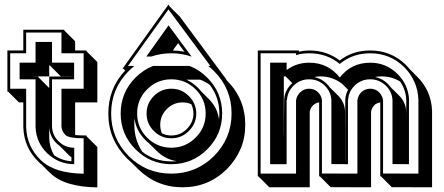

<svg xmlns="http://www.w3.org/2000/svg" viewBox="-20 -754 1934 836"><path d="M125 -420.9H147V-418L194.3 -370.6V-420.9H290.5V-421.4H244.6L197.3 -468.8H194.3V-421.4H125ZM291 -69.3Q285.2 -73.2 278.3 -80.1L240.2 -118.2Q237.3 -120.6 234.4 -122.8Q231.4 -125 228.5 -127.9Q196.3 -157.7 194.3 -200.7V-152.8Q195.8 -110.8 215.8 -77.6Q250 -54.7 291 -51.8ZM356.4 -161.1 403.8 -113.8V62Q333.5 61 282.5 45.9Q231.4 30.8 199.2 0Q198.2 -1 197 -2Q195.8 -2.9 194.8 -3.9L161.6 -37.1Q154.8 -42 149.4 -47.9Q84.5 -109.9 81.5 -199.7V-308.1H62.5L15.1 -355.5H12.2V-534.2H81.5V-624.5H259.8V-621.6L307.1 -574.2V-534.2H356.4V-531.2L403.8 -483.9V-308.1H307.1V-166Q316.9 -165 329.1 -164.6Q341.3 -164.1 356.4 -164.1ZM303.2 -39.1Q234.9 -39.6 186 -86.4Q137.2 -133.3 134.8 -201.2V-408.7H65.4V-481H134.8V-571.3H206.5V-481H302.7V-408.7H206.5V-201.2Q209 -163.1 236.8 -137Q264.6 -110.8 303.2 -110.8ZM344.2 -151.9Q280.8 -151.9 265.1 -166Q250.5 -180.7 247.6 -201.7V-367.7H344.2V-522H247.6V-612.3H93.8V-522H24.4V-367.7H93.8V-200.2Q96.7 -115.2 157.7 -56.6Q188.5 -27.3 234.9 -12.9Q281.2 1.5 344.2 2.4Z M755.4 -566.4Q750 -558.6 744.1 -550.5Q738.3 -542.5 732.4 -534.2Q757.8 -533.7 783.2 -528.8Q776.4 -538.1 769.3 -547.4Q762.2 -556.6 755.4 -566.4ZM791.5 -407.2Q817.4 -395.5 839.8 -374Q844.2 -369.6 848.1 -365.2Q852.1 -360.8 856 -356L889.2 -322.8Q927.2 -284.7 933.6 -233.9Q935.1 -246.1 935.1 -259.8Q935.1 -329.6 893.6 -384.3Q883.8 -391.6 873.3 -397.2Q862.8 -402.8 851.6 -407.2ZM726.1 -51.3Q732.4 -51.3 738.3 -51.5Q744.1 -51.8 750 -52.2Q699.7 -59.6 661.6 -97.7L627.4 -131.3Q619.1 -137.7 611.8 -145.5Q572.3 -185.5 565.9 -237.8Q564.9 -231 564.9 -224.4Q564.9 -217.8 564.9 -210.9Q564.9 -144.5 600.1 -92.8Q653.8 -51.3 726.1 -51.3ZM726.1 -164.1Q765.1 -164.1 793.5 -192.4Q822.3 -221.2 822.3 -259.8Q822.3 -271 819.8 -280.8Q817.4 -290.5 813 -300.3Q795.9 -308.1 774.9 -308.1Q735.4 -308.1 706.5 -279.3Q677.7 -250.5 677.7 -210.9Q677.7 -189.9 685.1 -173.3Q703.1 -164.1 726.1 -164.1ZM451.7 -259.8Q451.7 -369.1 524.9 -446.8L517.6 -454.6H513.2L713.4 -733.9L720.2 -724.1L762.2 -682.6L966.3 -407.2H964.4L967.8 -403.8Q1047.9 -323.7 1047.9 -210.9Q1047.9 -153.8 1027.6 -106Q1007.3 -58.1 967.8 -17.6Q887.7 61.5 774.9 61.5Q662.1 61.5 581.5 -17.6L552.2 -46.4Q542 -55.2 531.7 -65.4Q492.2 -106 471.9 -154.1Q451.7 -202.1 451.7 -259.8ZM726.1 -522Q680.2 -522 638.7 -507.8H617.2L713.9 -643.6L814 -507.8H813Q772 -522 726.1 -522ZM726.1 -151.9Q681.6 -151.9 649.9 -183.6Q618.2 -215.3 618.2 -259.8Q618.2 -304.2 649.9 -335.9Q681.6 -367.7 726.1 -367.7Q770.5 -367.7 802.2 -335.9Q834.5 -303.7 834.5 -259.8Q834.5 -215.8 802.2 -183.6Q770.5 -151.9 726.1 -151.9ZM726.1 -110.8Q787.6 -110.8 831.5 -154.5Q875.5 -198.2 875.5 -259.8Q875.5 -321.8 831.5 -365.2Q787.6 -408.7 726.1 -408.7Q664.6 -408.7 620.8 -365.2Q577.1 -321.8 577.1 -259.8Q577.1 -198.2 620.8 -154.5Q664.6 -110.8 726.1 -110.8ZM726.1 -39.1Q634.8 -39.1 570.1 -103.8Q505.4 -168.5 505.4 -259.8Q505.4 -351.1 569.8 -416Q604.5 -450.7 646.5 -466.8H805.2Q847.7 -450.7 882.3 -416Q947.3 -351.1 947.3 -259.8Q947.3 -168.5 882.3 -103.8Q817.4 -39.1 726.1 -39.1ZM564.9 -466.8Q558.6 -461.4 552.5 -456.1Q546.4 -450.7 540.5 -444.8Q463.9 -368.2 463.9 -259.8Q463.9 -151.9 540.5 -74.2Q617.2 2 726.1 2Q834.5 2 911.6 -74.2Q988.3 -151.9 988.3 -259.8Q988.3 -368.2 911.6 -444.8Q905.3 -450.7 899.4 -456.1Q893.6 -461.4 886.7 -466.8H896L713.4 -712.9L537.1 -466.8Z M1215.8 -133.8Q1215.8 -146.5 1215.8 -158.9Q1215.8 -171.4 1216.3 -184.1Q1216.3 -197.3 1216.3 -215.1Q1216.3 -232.9 1216.6 -251.7Q1216.8 -270.5 1217 -288.1Q1217.3 -305.7 1217.3 -318.8Q1218.3 -340.8 1227.1 -358.6Q1235.8 -376.5 1251.5 -391.1L1252.4 -392.1L1223.6 -421.4H1215.8ZM1748.5 -227.5Q1748.5 -250.5 1748.8 -272.9Q1749 -295.4 1749 -318.4Q1747.1 -363.3 1721.7 -399.4Q1685.5 -421.4 1641.1 -421.4Q1633.8 -421.4 1626.7 -420.7Q1619.6 -419.9 1612.8 -418.9Q1642.1 -413.1 1666.5 -391.1Q1670.4 -387.2 1673.8 -383.1Q1677.2 -378.9 1680.7 -374.5L1714.4 -341.3L1717.3 -338.4Q1731.4 -324.7 1739.5 -307.1Q1747.6 -289.6 1748.5 -270ZM1482.4 -51.3H1482.9V-184.1Q1482.9 -217.8 1483.2 -251.5Q1483.4 -285.2 1483.4 -318.8Q1483.9 -341.8 1495.6 -363.3L1467.8 -390.6Q1425.8 -421.4 1375 -421.4Q1361.8 -421.4 1348.6 -418.5Q1377.9 -412.6 1400.9 -391.1Q1404.8 -387.2 1408.4 -383.1Q1412.1 -378.9 1415 -374.5L1453.1 -336.9Q1480.5 -309.1 1482.4 -270ZM1105.5 14.2H1102.5V-534.2H1281.2V-531.2L1282.7 -529.3Q1303.7 -534.2 1326.2 -534.2Q1365.2 -534.2 1398.2 -523.2Q1431.2 -512.2 1459.5 -490.7Q1487.8 -512.7 1520.5 -523.4Q1553.2 -534.2 1592.3 -534.2Q1682.6 -534.2 1746.6 -472.2Q1751.5 -466.8 1755.9 -462.2Q1760.3 -457.5 1764.6 -452.1L1795.9 -420.9Q1858.4 -358.4 1861.3 -271V61.5L1686 61L1638.7 13.7H1635.7V-308.1Q1620.1 -305.7 1609.9 -296.4H1610.4Q1604.5 -290.5 1600.8 -283Q1597.2 -275.4 1595.7 -268.1V61.5L1419.9 61L1372.6 13.7H1369.6V-308.1Q1354.5 -306.2 1344.2 -296.4Q1331.5 -285.2 1328.6 -267.6V61.5H1152.8ZM1156.2 -39.1V-481H1228V-449.2Q1271.5 -481 1326.2 -481Q1408.7 -481 1459.5 -416.5Q1509.3 -481 1592.3 -481Q1660.2 -481 1709.2 -433.6Q1758.3 -386.2 1761.2 -318.8H1760.7V-39.1L1689 -39.6V-318.8Q1686.5 -356.4 1658.4 -382.6Q1630.4 -408.7 1592.3 -408.7Q1553.2 -408.7 1525.6 -382.6Q1498 -356.4 1495.6 -318.8H1495.1V-39.1L1422.9 -39.6V-318.8Q1420.4 -356.4 1392.6 -382.6Q1364.7 -408.7 1326.2 -408.7Q1287.6 -408.7 1259.8 -382.6Q1231.9 -356.4 1229.5 -318.8H1228V-39.1ZM1269 2V-317.4Q1271 -328.6 1275.4 -336.9Q1279.8 -345.2 1288.1 -353Q1304.2 -367.7 1326.2 -367.7Q1348.1 -367.7 1364.3 -353Q1379.4 -337.9 1381.8 -317.9V1.5L1536.1 2V-316.9Q1538.6 -337.9 1553.7 -353Q1569.8 -367.7 1592.3 -367.7Q1613.8 -367.7 1629.9 -353Q1645.5 -337.4 1647.9 -316.9V1.5L1801.8 2V-319.8Q1798.8 -403.3 1738.3 -463.4Q1677.2 -522 1592.3 -522Q1514.6 -522 1459.5 -475.6Q1431.6 -498.5 1398.7 -510.3Q1365.7 -522 1326.2 -522Q1295.4 -522 1269 -514.2V-522H1114.7V2Z"/></svg>

Font: Gondrin
Style: Regular
Weight: 400
Designer: Peter Wiegel, original typeface by Carl Albert Fahrenwaldt 1901
Foundry: Peter Wiegel
Version: Version 1.000 2010 initial release